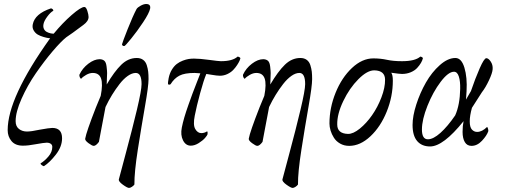

<svg xmlns="http://www.w3.org/2000/svg" viewBox="-20 -711 2474 941"><path d="M195.3 103.5Q192.4 103.5 185.5 98.9Q178.7 94.2 178.7 89.8Q197.8 78.6 217 56.4Q236.3 34.2 236.3 8.8Q236.3 -1 228.8 -6.3Q221.2 -11.7 209 -11.7Q196.3 -11.7 153.3 -3.9Q119.1 2.9 91.8 2.9Q55.2 2.9 36.4 -19.5Q17.6 -42 17.6 -73.2Q17.6 -232.4 225.6 -523.4Q221.7 -523.9 215.3 -524.7Q209 -525.4 192.9 -530Q176.8 -534.7 165 -541.5Q153.3 -548.3 145.3 -561.5Q137.2 -574.7 140.6 -591.8Q150.9 -643.6 229.5 -669.9Q233.9 -669.9 238 -666Q242.2 -662.1 241.2 -658.2Q227.5 -650.9 211.9 -629.9Q196.3 -608.9 193.4 -593.8Q190.4 -579.6 195.1 -569.6Q199.7 -559.6 209 -554.7Q218.3 -549.8 226.8 -547.9Q235.4 -545.9 243.2 -545.9Q286.1 -598.1 331.3 -637.5Q376.5 -676.8 393.6 -676.8Q401.9 -676.8 408 -658Q414.1 -639.2 414.1 -627.9Q414.1 -607.4 388.7 -588.9Q327.6 -543 304.7 -528.3Q278.3 -507.3 237.3 -459Q196.3 -410.6 155.5 -351.6Q114.7 -292.5 85.7 -227.3Q56.6 -162.1 56.6 -117.2Q56.6 -91.8 72.8 -79.1Q88.9 -66.4 112.3 -66.4Q133.3 -66.4 173.8 -75.2Q222.2 -84 236.3 -84Q284.2 -84 284.2 -33.2Q284.2 7.3 254.2 46.1Q224.1 85 195.3 103.5Z M696.3 -691.4Q719.7 -691.4 715.8 -668.9Q711.4 -647 681.4 -601.8Q651.4 -556.6 623 -522Q594.7 -487.3 589.8 -485.4H586.9Q583.5 -485.4 580.6 -488Q577.6 -490.7 578.1 -494.1Q580.6 -504.9 605.5 -567.9Q630.4 -630.9 649.4 -667Q654.3 -674.8 669.4 -683.1Q684.6 -691.4 696.3 -691.4ZM377.9 -325.2Q374.5 -325.2 371.3 -332Q368.2 -338.9 369.1 -344.7Q383.8 -376.5 412.8 -398.7Q441.9 -420.9 468.8 -420.9Q483.4 -420.4 491.7 -412.8Q500 -405.3 502.4 -384.3Q504.9 -363.3 504.9 -353Q504.9 -342.8 503.4 -310.5Q502.9 -301.3 502.9 -296.9Q540.5 -360.8 574.5 -393.8Q608.4 -426.8 650.4 -426.8Q668.9 -426.8 681.4 -417.7Q693.8 -408.7 699.2 -391.8Q704.6 -375 706.3 -359.6Q708 -344.2 708 -323.2Q708 -289.1 690.4 -189Q672.9 -88.9 655.5 22Q638.2 132.8 638.7 193.4Q634.3 199.7 626.2 204.8Q618.2 210 612.3 210Q604 210 582 194.1Q560.1 178.2 562.5 168Q564.9 157.7 596.4 40.8Q627.9 -76.2 650.9 -172.6Q673.8 -269 673.8 -298.8Q673.8 -353.5 645.5 -353.5Q627 -353.5 606.2 -338.9Q585.4 -324.2 565.9 -299.1Q546.4 -273.9 529.3 -246.1Q512.2 -218.3 497.1 -186.5Q495.1 -174.3 491.9 -159.2Q488.8 -144 487.3 -134.8Q486.8 -130.4 477.5 -83.3Q468.3 -36.1 464.8 -15.6Q450.2 3.9 439.5 3.9Q431.6 3.9 413.8 -9.3Q396 -22.5 397.5 -31.2Q402.8 -63.5 450.2 -184.6L473.6 -241.2Q484.9 -298.8 475.3 -326.2Q465.8 -353.5 434.6 -353.5Q418.9 -353.5 402.3 -344Q385.7 -334.5 377.9 -325.2Z M933.6 -353.5Q884.8 -353.5 859.4 -340.3Q834 -327.1 816.4 -298.8Q811.5 -293.9 803.7 -297.9Q802.2 -305.7 806.6 -328.1Q811.5 -352.1 822.5 -369.9Q833.5 -387.7 846.7 -397.7Q859.9 -407.7 876 -413.8Q892.1 -419.9 904.8 -421.9Q917.5 -423.8 930.7 -423.8Q958.5 -423.8 1005.1 -417.5Q1051.8 -411.1 1062.5 -411.1Q1120.1 -411.1 1144.5 -433.6Q1147.9 -433.6 1153.1 -430.9Q1158.2 -428.2 1158.2 -424.8Q1157.7 -421.9 1154.1 -413.3Q1150.4 -404.8 1142.1 -392.1Q1133.8 -379.4 1122.8 -367.9Q1111.8 -356.4 1094.5 -348.1Q1077.1 -339.8 1057.6 -339.8Q1049.3 -339.8 1039.8 -341.1Q1030.3 -342.3 1015.6 -344.7Q1001 -347.2 991.2 -348.6Q978 -317.4 960.7 -253.7Q943.4 -189.9 934.6 -144.5Q925.3 -98.6 937 -78.6Q948.7 -58.6 966.8 -58.6Q981.9 -58.6 995.1 -67.4Q999 -63.5 997.1 -52.7Q995.6 -47.4 984.9 -34.9Q974.1 -22.5 954.1 -9.8Q934.1 2.9 915 2.9Q890.1 2.9 877 -23.2Q863.8 -49.3 871.1 -85.9Q875.5 -108.4 883.5 -136Q891.6 -163.6 903.6 -197.3Q915.5 -231 923.1 -251.5Q930.7 -272 945.3 -309.1Q960 -346.2 961.9 -351.6Q942.4 -353.5 933.6 -353.5Z M1179.7 -325.2Q1176.3 -325.2 1173.1 -332Q1169.9 -338.9 1170.9 -344.7Q1185.5 -376.5 1214.6 -398.7Q1243.7 -420.9 1270.5 -420.9Q1285.2 -420.4 1293.5 -412.8Q1301.8 -405.3 1304.2 -384.3Q1306.6 -363.3 1306.6 -353Q1306.6 -342.8 1305.2 -310.5Q1304.7 -301.3 1304.7 -296.9Q1342.3 -360.8 1376.2 -393.8Q1410.2 -426.8 1452.1 -426.8Q1470.7 -426.8 1483.2 -417.7Q1495.6 -408.7 1501 -391.8Q1506.3 -375 1508.1 -359.6Q1509.8 -344.2 1509.8 -323.2Q1509.8 -289.1 1492.2 -189Q1474.6 -88.9 1457.3 22Q1439.9 132.8 1440.4 193.4Q1436 199.7 1428 204.8Q1419.9 210 1414.1 210Q1405.8 210 1383.8 194.1Q1361.8 178.2 1364.3 168Q1366.7 157.7 1398.2 40.8Q1429.7 -76.2 1452.6 -172.6Q1475.6 -269 1475.6 -298.8Q1475.6 -353.5 1447.3 -353.5Q1428.7 -353.5 1408 -338.9Q1387.2 -324.2 1367.7 -299.1Q1348.1 -273.9 1331.1 -246.1Q1314 -218.3 1298.8 -186.5Q1296.9 -174.3 1293.7 -159.2Q1290.5 -144 1289.1 -134.8Q1288.6 -130.4 1279.3 -83.3Q1270 -36.1 1266.6 -15.6Q1252 3.9 1241.2 3.9Q1233.4 3.9 1215.6 -9.3Q1197.8 -22.5 1199.2 -31.2Q1204.6 -63.5 1252 -184.6L1275.4 -241.2Q1286.6 -298.8 1277.1 -326.2Q1267.6 -353.5 1236.3 -353.5Q1220.7 -353.5 1204.1 -344Q1187.5 -334.5 1179.7 -325.2Z M1897.5 -354.5Q1905.3 -344.2 1905.3 -315.4Q1905.3 -238.3 1875.5 -164.3Q1845.7 -90.3 1795.7 -43.2Q1745.6 3.9 1691.4 3.9Q1666.5 3.9 1647 -7.3Q1627.4 -18.6 1616.5 -35.9Q1605.5 -53.2 1600.1 -71.3Q1594.7 -89.4 1594.7 -105.5Q1594.7 -182.6 1624.8 -256.6Q1654.8 -330.6 1704.8 -377.7Q1754.9 -424.8 1809.6 -424.8Q1844.7 -424.8 1876 -418Q1907.2 -411.1 1950.2 -411.1Q2014.6 -411.1 2040 -433.6Q2043 -433.6 2047.6 -431.2Q2052.2 -428.7 2052.7 -425.8Q2050.3 -415 2043.2 -402.8Q2036.1 -390.6 2024.4 -377.9Q2012.7 -365.2 1993.2 -356.9Q1973.6 -348.6 1950.2 -348.6Q1938.5 -348.6 1897.5 -354.5ZM1815.4 -366.2Q1780.8 -367.2 1736.8 -323.2Q1692.9 -279.3 1662.4 -215.6Q1631.8 -151.9 1632.8 -100.6Q1632.8 -56.2 1685.5 -54.7Q1710.9 -54.2 1743.7 -80.8Q1776.4 -107.4 1803.7 -146.7Q1831.1 -186 1849.4 -233.9Q1867.7 -281.7 1867.2 -320.3Q1867.2 -364.7 1815.4 -366.2Z M2211.9 -426.8Q2241.7 -426.8 2256.1 -379.4Q2270.5 -332 2266.6 -263.7Q2266.1 -258.8 2265.6 -249.5Q2265.1 -240.2 2264.6 -232.9Q2264.2 -225.6 2263.7 -222.7L2288.1 -264.6Q2309.1 -326.2 2330.8 -375.7Q2352.5 -425.3 2363.3 -425.8Q2374 -425.8 2385 -409.4Q2396 -393.1 2394.5 -372.1Q2393.1 -352.5 2376.2 -316.9Q2359.4 -281.2 2341.8 -258.8L2293 -182.6Q2282.2 -143.6 2282.2 -116.2Q2282.2 -87.4 2293 -75.9Q2303.7 -64.5 2318.4 -64.5Q2342.8 -64.5 2367.2 -88.9Q2370.1 -86.9 2372.1 -78.9Q2374 -70.8 2373 -67.4Q2365.7 -46.4 2342.3 -21.2Q2318.8 3.9 2291 3.9Q2269 3.9 2258.1 -14.6Q2247.1 -33.2 2247.1 -64.5Q2247.1 -94.2 2252 -117.2Q2152.3 6.8 2087.9 6.8Q2047.4 6.8 2024.7 -19.5Q2002 -45.9 2002 -98.6Q2002 -142.1 2020.3 -199Q2038.6 -255.9 2067.4 -306.4Q2096.2 -356.9 2135.5 -391.8Q2174.8 -426.8 2211.9 -426.8ZM2047.9 -76.2Q2047.9 -28.3 2077.1 -28.3Q2103.5 -28.3 2138.7 -59.8Q2173.8 -91.3 2210.9 -145.5Q2233.9 -196.8 2235.4 -275.4Q2236.3 -312.5 2228.8 -335.9Q2221.2 -359.4 2205.1 -359.4Q2177.2 -359.4 2139.6 -309.8Q2102.1 -260.3 2075 -192.4Q2047.9 -124.5 2047.9 -76.2Z"/></svg>

Font: Crimson
Style: Italic
Weight: 400
Italic angle: -11°
Version: Version 0.8